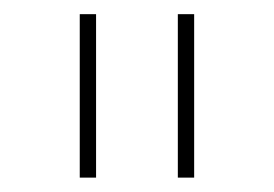

<svg xmlns="http://www.w3.org/2000/svg" viewBox="-20 -747 381 267"><path d="M90.9 -500ZM113.6 -500H90.9V-727.3H113.6ZM250 -500H227.3V-727.3H250Z"/></svg>

Font: Linik Sans Thin
Style: Regular
Weight: 100
Designer: Fonts by Rasmus Andersson / Changes by Cristiano Sobral with parts from Marc Monis
Foundry: rsms
Version: Version 3.020; ttfautohint (v1.6)